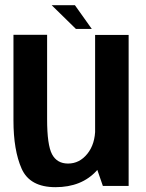

<svg xmlns="http://www.w3.org/2000/svg" viewBox="-20 -732 575 756"><path d="M385 0H486.5V-594.5H354.5V-88ZM165.5 -595H33V-257.5Q33 -140.5 65.2 -67.8Q97.5 5 198.5 5Q301.5 5 360.8 -60.2Q420 -125.5 420 -200.5L355 -227Q355 -165 324 -126.5Q293 -88 248 -88Q204.5 -88 185 -124.5Q165.5 -161 165.5 -262.5ZM279 -618H341.5L275 -711.5H183.5Z"/></svg>

Font: Anybody SemiCondensed SemiBold
Style: Regular
Weight: 600
Width: 4
Version: Version 1.113;gftools[0.9.25]